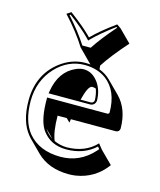

<svg xmlns="http://www.w3.org/2000/svg" viewBox="-108 -722 724 867"><g transform="rotate(15 254.5 -289.0)"><path d="M199.2 -501Q160.6 -563 98.1 -630.9L118.2 -644Q182.1 -596.2 213.4 -564.9Q219.2 -559.1 224.1 -554.2Q262.7 -593.8 332 -644L351.1 -630.9L407.7 -574.2Q340.3 -498.5 305.7 -444.3L307.6 -427.2Q337.9 -415.5 359.4 -394L416 -337.4Q468.3 -284.2 468.8 -193.4Q466.8 -177.2 450.7 -176.3H240.7Q238.8 -165 238.3 -159.7L221.7 -176.3H178.7Q179.2 -99.6 195.8 -62Q224.1 -49.3 254.9 -48.8Q341.3 -49.8 392.1 -104L412.1 -79.1L468.8 -22.5Q416 49.8 327.6 64Q310.5 66.4 294.4 66.4Q200.7 65.9 145 11.2L88.4 -45.4Q83 -51.3 79.1 -56.2Q34.2 -110.8 34.2 -209Q34.2 -328.1 119.1 -395.5Q174.8 -439 238.8 -439Q251 -439 262.2 -438L255.4 -444.3ZM313.5 -339.4Q303.7 -342.3 295.4 -342.3Q276.9 -340.3 260.3 -272.9H309.1Q322.3 -274.9 323.2 -287.1Q322.3 -315.9 313.5 -339.4ZM183.1 -68.8 146 -106Q153.8 -94.2 162.6 -85.4Q172.4 -75.7 183.1 -68.8ZM391.1 -88.9Q337.4 -39.1 254.9 -39.1Q181.6 -39.1 142.1 -93.8Q139.2 -97.7 137.7 -100.6Q112.3 -142.6 111.8 -232.9V-243.2H394Q401.4 -245.1 401.9 -250Q401.9 -352.1 338.4 -399.4Q297.9 -428.7 238.8 -429.2Q161.6 -429.2 104 -368.2Q44.4 -304.2 43.9 -209Q44.4 -113.8 86.9 -62.5Q139.6 -0.5 237.8 0Q328.6 0 390.6 -68.8Q395.5 -74.2 399.4 -78.6ZM113.3 -263.2 115.2 -274.4Q130.9 -369.6 203.6 -400.9Q223.1 -409.2 238.8 -409.2Q282.2 -409.2 311 -365.7Q332.5 -332 333 -287.1Q329.6 -265.6 309.1 -263.2ZM204.6 -511.2H243.7Q277.3 -563 335.9 -629.4L332 -631.8Q267.6 -584 231 -546.9L224.1 -539.6L216.8 -547.4Q181.2 -584.5 117.7 -631.8L113.3 -628.9Q168.9 -566.9 204.6 -511.2Z"/></g></svg>

Font: Linux Biolinum Shadow O
Style: Regular
Weight: 400
Designer: Philipp H. Poll
Foundry: Philipp H. Poll
Version: Version 1.0.4